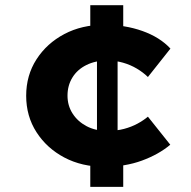

<svg xmlns="http://www.w3.org/2000/svg" viewBox="-20 -726 741 746"><path d="M385.4 -78Q298.1 -78 230 -114Q161.9 -150 121.8 -212.3Q81.7 -274.6 81.7 -353.9Q81.7 -433.2 121.8 -495.5Q161.9 -557.7 230 -593.7Q298.1 -629.7 385.4 -629.7Q465.6 -629.7 533.6 -605.5Q601.6 -581.2 642.2 -537.2L554.7 -426.8Q536.6 -444.5 511.9 -459.3Q487.1 -474.1 457.8 -482.5Q428.4 -490.8 396 -490.8Q350.6 -490.8 315.6 -473.3Q280.5 -455.9 261.4 -424.9Q242.3 -394 242.3 -354.4Q242.3 -315.5 262.1 -284.8Q281.8 -254 316.3 -235.8Q350.7 -217.5 396.4 -217.5Q433.3 -217.5 462 -225.2Q490.8 -232.9 514.1 -245.5Q537.5 -258.2 554.7 -272.7L641.6 -163.7Q596.7 -126 531.4 -102Q466 -78 385.4 -78ZM330.8 0V-108L356.8 -145.6V-555.5L330.8 -606V-705.7H458.8V-605L436.9 -559.4V-143.3L458.8 -107V0Z"/></svg>

Font: Lexend Exa
Style: Regular
Weight: 400
Designer: Bonnie Shaver-Troup, Thomas Jockin
Foundry: Lexend
Version: Version 1.007